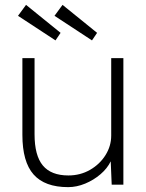

<svg xmlns="http://www.w3.org/2000/svg" viewBox="-20 -759 600 789"><path d="M260 10Q164 10 118 -42Q72 -94 72 -205V-520H122V-207Q122 -120 156 -79Q190 -38 261 -38Q310 -38 350 -61Q390 -84 413.5 -121.5Q437 -159 437 -202V-520H487V0H439L435 -96Q421 -67 393 -43Q365 -19 330 -4.5Q295 10 260 10ZM358 -593 204 -694 237 -739 379 -624ZM208 -593 54 -694 87 -739 229 -624Z"/></svg>

Font: Lexend ExtraLight
Style: Regular
Weight: 200
Designer: Bonnie Shaver-Troup, Thomas Jockin
Foundry: Lexend
Version: Version 1.007; ttfautohint (v1.8.3)